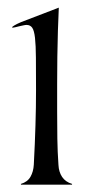

<svg xmlns="http://www.w3.org/2000/svg" viewBox="-20 -678 238 510"><path d="M136.2 -657.7Q134.8 -628.9 133.8 -595.9Q132.8 -563 132.3 -527.6Q131.8 -492.2 131.8 -455.1Q131.8 -418 131.8 -380.9Q131.8 -345.2 132.3 -310.1Q132.8 -274.9 135.3 -239.7Q136.2 -221.2 145 -208Q153.8 -194.8 171.4 -189.5V-187.5H35.6V-189.5Q53.2 -194.8 61 -208.5Q68.8 -222.2 69.8 -240.7Q72.8 -297.4 74.2 -345.2Q75.7 -393.1 75.7 -439Q75.7 -490.7 75.4 -524.2Q75.2 -557.6 73 -577.1Q70.8 -596.7 65.7 -604.2Q60.5 -611.8 50.3 -611.8Q47.4 -611.8 42 -610.6Q36.6 -609.4 31 -608.2Q25.4 -606.9 20.8 -605.7Q16.1 -604.5 14.2 -604.5Q12.2 -604.5 12.2 -605.5Q12.2 -606.9 18.3 -610.6Q24.4 -614.3 35.6 -619.1Z"/></svg>

Font: Smythe
Style: Regular
Weight: 400
Version: Version 1.000